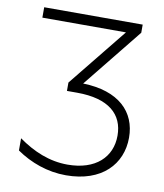

<svg xmlns="http://www.w3.org/2000/svg" viewBox="-80 -766 714 837"><g transform="rotate(10 277.0 -347.5)"><path d="M268 5C427 5 511 -87 511 -204C511 -318 432 -398 273 -402L484 -664V-700H48V-654H418L209 -395V-358H254C395 -358 460 -298 460 -204C460 -109 391 -42 267 -42C186 -42 114 -73 48 -120V-66C110 -23 186 5 268 5Z"/></g></svg>

Font: Chess Sans Light
Style: Regular
Weight: 300
Designer: Wolf Bōese
Foundry: Wolf Bōese
Version: Version 7.223;Glyphs 3.3 (3306)